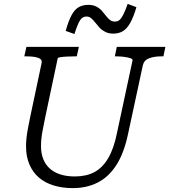

<svg xmlns="http://www.w3.org/2000/svg" viewBox="-20 -951 871 988"><path d="M212 -344Q205 -308 200 -283Q195 -258 193 -238Q191 -218 191 -199Q191 -161 203 -131.5Q215 -102 237.5 -82.5Q260 -63 292 -53Q324 -43 365 -43Q424 -43 466 -65.5Q508 -88 537 -137.5Q566 -187 582 -267L662 -640Q664 -647 651 -651.5Q638 -656 618 -658.5Q598 -661 580 -661H571L581 -710H831L821 -661H810Q773 -661 747 -651Q721 -641 715 -615L639 -262Q618 -162 578 -100.5Q538 -39 481.5 -11Q425 17 355 17Q301 17 256.5 3.5Q212 -10 180.5 -37Q149 -64 131.5 -104.5Q114 -145 114 -198Q114 -217 116 -238Q118 -259 123 -286.5Q128 -314 136 -352L194 -626Q197 -641 187 -648Q177 -655 159 -658Q141 -661 116 -661H105L116 -710H386L375 -661H366Q347 -661 326.5 -660Q306 -659 292 -657Q278 -655 277 -651ZM563 -778Q539 -778 521.5 -787Q504 -796 492 -809Q480 -822 470 -835Q460 -848 449.5 -857Q439 -866 425 -866Q403 -866 390.5 -844.5Q378 -823 363 -776L318 -792Q332 -842 347.5 -871.5Q363 -901 384 -913.5Q405 -926 435 -926Q458 -926 475 -917.5Q492 -909 503.5 -896Q515 -883 525 -870Q535 -857 545.5 -848.5Q556 -840 571 -840Q587 -840 597 -850Q607 -860 616.5 -880Q626 -900 637 -931L682 -914Q667 -863 650 -833Q633 -803 612 -790.5Q591 -778 563 -778Z"/></svg>

Font: Roboto Serif Light
Style: Italic
Weight: 300
Italic angle: -10°
Version: Version 1.007